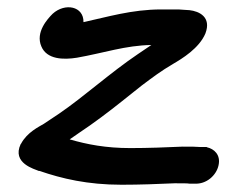

<svg xmlns="http://www.w3.org/2000/svg" viewBox="-20 -498 623 529"><path d="M94 -370C109 -334 155 -333 192 -339C266 -352 326 -373 397 -374L360 -349C283 -297 213 -233 143 -185C126 -174 112 -164 101 -157C88 -149 55 -134 38 -102L37 -101C12 -48 76 -32 87 -27H89C150 -6 221 11 315 11C365 11 417 9 461 7C483 7 497 7 502 8H516C549 10 576 -15 582 -42C589 -72 569 -88 551 -92L549 -93H531C521 -94 506 -94 484 -94H483C440 -92 387 -90 339 -90C272 -90 220 -100 172 -114C179 -119 189 -126 198 -132C236 -157 281 -191 316 -219L370 -262C402 -286 423 -302 457 -322C481 -336 529 -365 546 -406C563 -451 529 -467 502 -470C491 -471 481 -471 472 -472H424C343 -472 275 -451 210 -437C211 -481 159 -491 125 -460C111 -446 77 -409 94 -370Z"/></svg>

Font: Stray Cat
Style: ExBlkObl
Weight: 1000
Version: Version 1.0